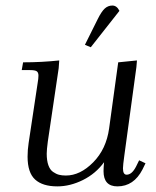

<svg xmlns="http://www.w3.org/2000/svg" viewBox="-20 -663 562 690"><path d="M58.1 -411.1 63 -439Q129.9 -439 192.9 -445.8L190.9 -418L151.9 -154.8Q147.9 -124.5 147.9 -110.8Q147.9 -85.9 153.8 -69.3Q159.7 -52.7 170.7 -45.2Q181.6 -37.6 192.1 -34.9Q202.6 -32.2 216.8 -32.2Q268.1 -32.2 314.9 -79.6Q361.8 -127 372.1 -201.2L404.8 -439L472.2 -445.8L470.2 -421.9L426.8 -104Q421.9 -68.8 421.9 -58.1Q421.9 -35.2 435.1 -35.2Q454.1 -35.2 469.2 -64.9L480 -86.9L502.9 -76.2L492.2 -54.2Q460.9 6.8 401.9 6.8Q352.1 6.8 352.1 -47.9Q352.1 -60.5 354 -80.1Q324.2 -39.1 278.1 -16.1Q231.9 6.8 186 6.8Q133.3 6.8 106.2 -17.8Q79.1 -42.5 79.1 -100.1Q79.1 -124.5 83 -149.9L115.2 -363.8Q118.2 -380.9 118.2 -391.1Q118.2 -402.8 111.8 -407Q105.5 -411.1 87.9 -411.1ZM285.2 -502 331.1 -594.2Q344.7 -621.6 356.4 -632.3Q368.2 -643.1 383.8 -643.1Q399.9 -643.1 409.2 -624L306.2 -493.2Z"/></svg>

Font: Dihjauti
Style: Italic
Weight: 400
Italic angle: -9°
Designer: T. Christopher White
Version: Version 3.0.0